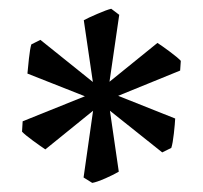

<svg xmlns="http://www.w3.org/2000/svg" viewBox="-20 -741 458 434"><path d="M227.5 -556.2 335.9 -644Q345.7 -637.7 363.5 -624.5Q381.3 -611.3 388.7 -603.5L387.2 -581.5L247.1 -524.4L376 -473.1Q375.5 -461.4 373 -439.2Q370.6 -417 367.2 -406.7L346.7 -396.5L228.5 -490.7L248.5 -353Q239.3 -347.2 218.8 -338.1Q198.2 -329.1 188.5 -327.6L168.9 -339.8L190.4 -490.7L82.5 -403.3Q72.8 -409.7 54.4 -423.1Q36.1 -436.5 29.8 -443.4L31.2 -466.8L171.9 -523.4L42 -574.7Q43 -585.9 45.4 -608.6Q47.9 -631.3 50.8 -640.6L71.3 -650.9L189.9 -555.7L169.4 -695.3Q179.2 -700.7 200.2 -709.7Q221.2 -718.8 231.4 -721.2L249.5 -707.5Z"/></svg>

Font: Namdhinggo Medium
Style: Regular
Weight: 500
Designer: Victor Gaultney
Foundry: SIL International
Version: Version 3.001